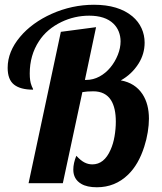

<svg xmlns="http://www.w3.org/2000/svg" viewBox="-20 -770 681 807"><path d="M321.8 2.9Q288.1 -16.6 288.1 -57.1Q288.1 -84 300.8 -115.2Q319.3 -95.2 335 -87.2Q350.6 -79.1 368.2 -79.1Q418 -79.1 444.8 -140.6Q456.1 -165.5 461.4 -197Q466.8 -228.5 466.8 -258.8Q466.8 -316.4 446.8 -348.6Q422.9 -386.2 372.1 -386.2Q345.2 -386.2 326.2 -382.8L244.1 0H100.1L235.8 -636.2L383.8 -655.8L336.9 -434.1H342.8Q371.6 -434.1 397.9 -448.2Q424.3 -462.4 444.3 -486.8Q463.9 -510.7 475.3 -539.6Q486.8 -568.4 486.8 -596.2Q486.8 -617.7 479.2 -637Q471.7 -656.2 456.5 -670.9Q421.9 -704.1 355 -704.1Q293.5 -704.1 238.3 -677.7Q176.8 -647.9 144 -597.2Q105 -538.1 105 -460.9Q105 -428.7 112.3 -411.1Q114.3 -404.8 117.2 -399.9Q119.1 -396.5 119.1 -393.1Q65.9 -393.1 39.1 -414.3Q12.2 -435.5 12.2 -484.9Q12.2 -553.2 64.5 -615.2Q88.9 -644.5 122.8 -669.2Q156.7 -693.8 197.3 -711.9Q282.7 -750 375 -750Q478 -750 536.6 -701.2Q562 -679.7 575 -651.1Q587.9 -622.6 587.9 -590.8Q587.9 -543.5 562.5 -502.9Q534.2 -458 487.8 -432.1Q547.9 -421.4 579.1 -374Q606 -332.5 606 -271Q606 -245.6 601.1 -214.8Q596.2 -184.1 586.4 -153.8Q562.5 -78.6 518.6 -36.1Q463.9 17.1 387.2 17.1Q345.7 17.1 321.8 2.9Z"/></svg>

Font: Pattaya
Style: Regular
Weight: 400
Designer: Pablo Impallari / Thai characters Designed by Thanarat Vachiruckul and Suppakit Chalermlarp
Foundry: Pablo Impallari
Version: Version 2.000